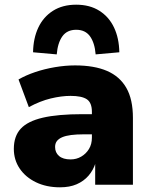

<svg xmlns="http://www.w3.org/2000/svg" viewBox="-20 -788 643 819"><path d="M236 11Q178 11 133.5 -10.5Q89 -32 64 -69Q39 -106 39 -153Q39 -207 68.5 -239Q98 -271 162.5 -286Q227 -301 332 -301H392V-215H337Q306 -215 283 -212Q260 -209 245 -202.5Q230 -196 222.5 -186Q215 -176 215 -161Q215 -137 232 -122.5Q249 -108 281 -108Q306 -108 326.5 -120Q347 -132 359.5 -152.5Q372 -173 372 -201V-311Q372 -350 350.5 -364.5Q329 -379 281 -379Q242 -379 196.5 -368Q151 -357 103 -331L59 -449Q90 -467 130 -480.5Q170 -494 214.5 -501.5Q259 -509 300 -509Q382 -509 436.5 -485.5Q491 -462 519 -413Q547 -364 547 -285V0H386V-94H388Q378 -62 357.5 -38.5Q337 -15 307 -2Q277 11 236 11ZM222 -556 121 -565Q122 -625 143.5 -670.5Q165 -716 206 -742Q247 -768 305 -768Q363 -768 404 -742Q445 -716 466.5 -670.5Q488 -625 489 -565L388 -556Q384 -605 364 -633Q344 -661 305 -661Q266 -661 246 -633Q226 -605 222 -556Z"/></svg>

Font: Nunito Sans 10pt Black
Style: Regular
Weight: 900
Designer: Vernon Adams
Foundry: Vernon Adams
Version: Version 3.101;gftools[0.9.27]